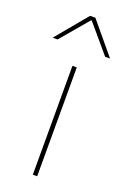

<svg xmlns="http://www.w3.org/2000/svg" viewBox="-150 -742 524 789"><g transform="rotate(20 112.5 -347.0)"><path d="M103 0V-476H122V0ZM101 -694H124L238 -557H216.5L114 -678H111L8.5 -557H-13Z"/></g></svg>

Font: Anek Latin Expanded Thin
Style: Regular
Weight: 250
Width: 7
Designer: Yesha Goshar
Foundry: Ek Type
Version: Version 1.003